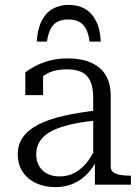

<svg xmlns="http://www.w3.org/2000/svg" viewBox="-20 -759 575 789"><path d="M262 -739Q226 -739 197 -723Q168 -707 151 -673Q134 -639 131 -588H173Q178 -622 189 -642Q200 -662 218 -670.5Q236 -679 260 -679Q285 -679 303 -670.5Q321 -662 332.5 -642Q344 -622 348 -588H394Q392 -639 374.5 -673Q357 -707 328.5 -723Q300 -739 262 -739ZM384 -306V-265Q331 -260 289 -251.5Q247 -243 217 -231.5Q187 -220 167.5 -204.5Q148 -189 138.5 -169Q129 -149 129 -124Q129 -97 140.5 -77Q152 -57 173.5 -45.5Q195 -34 224 -34Q262 -34 291.5 -51.5Q321 -69 343 -99.5Q365 -130 380 -168L382 -110Q366 -74 341 -47Q316 -20 282.5 -5Q249 10 208 10Q164 10 129 -6Q94 -22 73.5 -52.5Q53 -83 53 -124Q53 -165 74 -195Q95 -225 136.5 -246.5Q178 -268 240 -282.5Q302 -297 384 -306ZM370 0V-107L363 -109V-356Q363 -401 350.5 -427Q338 -453 314 -463.5Q290 -474 255 -474Q203 -474 170 -454.5Q137 -435 118 -408Q116 -418 119 -427Q122 -436 127 -444Q132 -452 139.5 -457Q147 -462 157 -464V-368H84V-461Q98 -473 123 -486.5Q148 -500 182 -509.5Q216 -519 259 -519Q294 -519 325 -511.5Q356 -504 381.5 -486Q407 -468 421 -438Q435 -408 435 -364V-73Q435 -59 446 -51Q457 -43 475.5 -40Q494 -37 517 -37H518V0Z"/></svg>

Font: Roboto Serif 36pt Light
Style: Regular
Weight: 300
Designer: Greg Gazdowicz
Foundry: Commercial Type
Version: Version 1.008